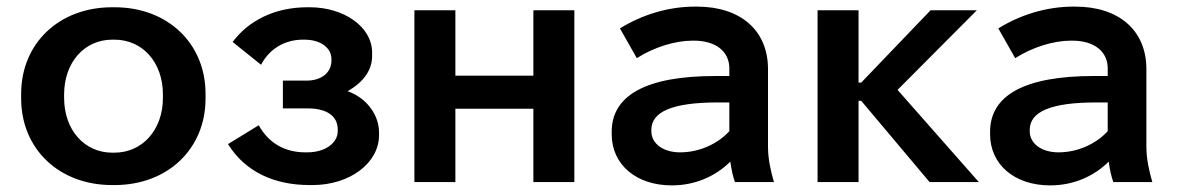

<svg xmlns="http://www.w3.org/2000/svg" viewBox="-20 -551 3564 581"><path d="M319 9H327C487 9 602 -100 602 -253V-267C602 -420 487 -529 327 -529H319C159 -529 44 -420 44 -267V-253C44 -100 159 9 319 9ZM320 -89C235 -89 174 -158 174 -255V-265C174 -362 235 -431 320 -431H326C412 -431 473 -362 473 -265V-255C473 -158 411 -89 326 -89Z M917 9H926C1039 9 1127 -58 1127 -142V-150C1127 -202 1091 -254 1032 -275C1079 -302 1106 -338 1106 -381V-392C1106 -471 1019 -529 918 -529H910C808 -529 730 -486 684 -424L770 -355C794 -401 839 -431 897 -431H901C952 -431 983 -405 983 -372V-368C983 -332 954 -307 907 -307H836V-223H911C969 -223 1002 -200 1002 -159V-154C1002 -119 965 -90 910 -90H904C844 -90 794 -116 763 -172L670 -115C722 -31 810 9 917 9Z M1234 0H1358V-222H1594V0H1718V-520H1594V-322H1358V-520H1234Z M2013 10C2084 10 2146 -18 2190 -62C2193 -39 2198 -16 2204 0H2322C2312 -34 2304 -71 2304 -107V-342C2304 -459 2221 -531 2089 -531H2083C2000 -531 1920 -505 1856 -465L1907 -375C1959 -408 2022 -428 2076 -428H2079C2148 -428 2187 -394 2187 -344V-321H2145C1936 -321 1831 -263 1831 -152V-145C1831 -53 1905 10 2013 10ZM2038 -90C1986 -90 1951 -117 1951 -154V-158C1951 -213 2015 -241 2152 -241H2187V-154C2151 -115 2096 -90 2038 -90Z M2454 0H2578V-246H2586L2793 0H2942L2696 -279L2936 -520H2796L2586 -301H2578V-520H2454Z M3158 10C3229 10 3291 -18 3335 -62C3338 -39 3343 -16 3349 0H3467C3457 -34 3449 -71 3449 -107V-342C3449 -459 3366 -531 3234 -531H3228C3145 -531 3065 -505 3001 -465L3052 -375C3104 -408 3167 -428 3221 -428H3224C3293 -428 3332 -394 3332 -344V-321H3290C3081 -321 2976 -263 2976 -152V-145C2976 -53 3050 10 3158 10ZM3183 -90C3131 -90 3096 -117 3096 -154V-158C3096 -213 3160 -241 3297 -241H3332V-154C3296 -115 3241 -90 3183 -90Z"/></svg>

Font: Fixel Display SemiBold
Style: Regular
Weight: 600
Designer: AlfaBravo + MacPaw
Foundry: Kyrylo Tkachov, Marchela Mozhyna, Serhii Makarenko, Maria Weinstein, Zakhar Kryvoshyya
Version: Version 1.211